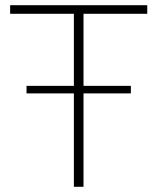

<svg xmlns="http://www.w3.org/2000/svg" viewBox="-20 -718 605 738"><path d="M483 -359H301V0H264V-359H82V-388H264V-665H19V-698H546V-665H301V-388H483Z"/></svg>

Font: IBM Plex Sans ExtraLight
Style: Regular
Weight: 250
Designer: Mike Abbink, Paul van der Laan, Pieter van Rosmalen
Foundry: Bold Monday
Version: Version 3.201